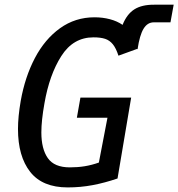

<svg xmlns="http://www.w3.org/2000/svg" viewBox="-20 -808 778 838"><path d="M58.5 -245Q58.5 -298.5 70.5 -368Q89 -472 132.2 -554.5Q175.5 -637 242 -684.8Q308.5 -732.5 392.5 -732.5Q428 -732.5 459.5 -724.2Q491 -716 515 -699.5Q533.5 -746 566.2 -767Q599 -788 654 -787.5H738L724 -710.5H651Q623.5 -710.5 606.5 -682.5Q589.5 -654.5 580.5 -593.5L577 -594L497 -565Q486.5 -597.5 472.5 -614.8Q458.5 -632 438.8 -638.5Q419 -645 388 -645Q299.5 -645 247.5 -563.2Q195.5 -481.5 174 -357Q160.5 -282 160.5 -230Q160.5 -158 188.8 -117.8Q217 -77.5 285 -77.5Q319.5 -77.5 350 -82.5Q380.5 -87.5 411.5 -98.5L449 -294H315.5L331 -382H552.5L493 -29Q437.5 -10 384.5 0Q331.5 10 275.5 10Q165 10 111.8 -57.8Q58.5 -125.5 58.5 -245Z"/></svg>

Font: JuliaMono Medium
Style: Italic
Weight: 500
Italic angle: -9°
Monospace: yes
Designer: cormullion
Foundry: corm
Version: Version 0.054; ttfautohint (v1.8.4)